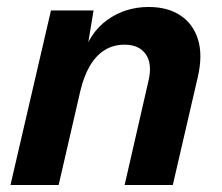

<svg xmlns="http://www.w3.org/2000/svg" viewBox="-20 -530 636 550"><path d="M10 0 126 -500H248L224 -355L216 -366Q236 -436 287.5 -473Q339 -510 406 -510Q460 -510 496.5 -486Q533 -462 547 -417.5Q561 -373 547 -311L475 0H337L405 -297Q417 -346 398 -374Q379 -402 337 -402Q304 -402 279 -386Q254 -370 237 -340.5Q220 -311 210 -269L148 0Z"/></svg>

Font: Kantumruy Pro SemiBold
Style: Italic
Weight: 600
Italic angle: -13°
Version: Version 1.002